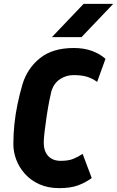

<svg xmlns="http://www.w3.org/2000/svg" viewBox="-20 -960 605 992"><path d="M286 12Q228 12 183.5 -8Q139 -28 109 -61.5Q79 -95 64 -135Q49 -175 49 -215Q49 -267 54.5 -319.5Q60 -372 71 -424Q82 -476 96 -524Q121 -607 186.5 -659.5Q252 -712 361 -712Q414 -712 455 -697Q496 -682 525 -656L482 -537Q455 -556 427.5 -564Q400 -572 360 -572Q323 -572 291.5 -552Q260 -532 246 -491Q242 -476 235 -440.5Q228 -405 221.5 -362.5Q215 -320 210.5 -281.5Q206 -243 206 -223Q206 -179 229 -154Q252 -129 294 -129Q333 -129 358 -139Q383 -149 407 -165L454 -40Q419 -15 381 -1.5Q343 12 286 12ZM248 -768 412 -940H565L401 -768Z"/></svg>

Font: Finlandica
Style: Italic
Weight: 400
Italic angle: -8°
Designer: Niklas Ekholm, Juho Hiilivirta, Jaakko Suomalainen
Foundry: Helsinki Type Studio
Version: Version 1.064